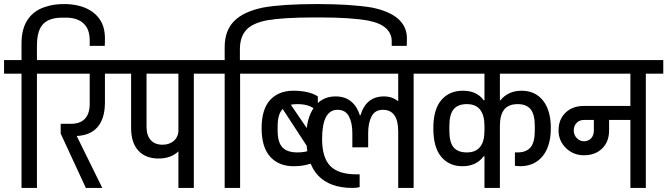

<svg xmlns="http://www.w3.org/2000/svg" viewBox="-30 -926 3288 946"><path d="M487 -738Q487 -709 486 -700H412V-729Q412 -771 393 -797.5Q374 -824 341 -833Q321 -839 297 -839H278Q245 -839 224 -832Q187 -821 169.5 -789.5Q152 -758 152 -702V-630H238V-563H152V0H76V-563H-10V-630H76V-712Q76 -787 109 -833Q142 -879 203 -895Q237 -906 287 -906Q323 -906 357 -898Q418 -883 452.5 -842.5Q487 -802 487 -738Z M571 -563H487V-421Q487 -343 451.5 -301Q416 -259 348 -256L474 0H393L269 -268V-316H320Q365 -316 388.5 -341Q412 -366 412 -414V-563H218V-630H571Z M1011 -563H925V0H849V-180Q812 -145 751 -145Q687 -145 651.5 -184Q616 -223 616 -295V-563H551V-630H1011ZM849 -276V-563H692V-301Q692 -259 712.5 -236Q733 -213 771 -213Q802 -213 823.5 -229.5Q845 -246 849 -276Z M1975 -736Q1975 -710 1974 -700H1900V-724Q1900 -760 1872.5 -786Q1845 -812 1787 -824Q1701 -840 1548 -840H1515Q1367 -840 1286 -826Q1213 -812 1182.5 -777.5Q1152 -743 1152 -684V-630H1239V-563H1153V0H1077V-563H991V-630H1077V-694Q1077 -775 1123.5 -822Q1170 -869 1267 -889Q1363 -906 1533 -906Q1697 -906 1801 -889Q1975 -854 1975 -736Z M1525 -563H1219V-630H1525ZM1435 -413Q1417 -413 1403 -410L1536 -215V-136Q1487 -107 1416 -107Q1344 -107 1301.5 -153.5Q1259 -200 1259 -294Q1259 -388 1301 -433.5Q1343 -479 1416 -479Q1492 -479 1536 -451V-372Q1507 -413 1435 -413ZM1435 -175Q1472 -175 1496 -185L1363 -389Q1338 -364 1338 -305V-282Q1338 -225 1361.5 -200Q1385 -175 1435 -175Z M2094 -563H2008V0H1932V-278Q1932 -385 1856 -385Q1818 -385 1801 -353Q1784 -321 1784 -270V-200H1706V-270Q1706 -321 1689 -353Q1672 -385 1633 -385Q1557 -385 1557 -241Q1557 -150 1597 -108.5Q1637 -67 1726 -67H1742V-4Q1727 0 1707 0Q1595 0 1537 -61.5Q1479 -123 1479 -253Q1479 -343 1517.5 -397Q1556 -451 1623 -451Q1670 -451 1700 -426Q1730 -401 1743 -358H1746Q1774 -451 1862 -451Q1902 -451 1932 -427V-563H1439V-630H2094Z M2433 -432H2436Q2452 -453 2478.5 -466Q2505 -479 2540 -479Q2607 -479 2645.5 -430.5Q2684 -382 2684 -295Q2684 -206 2643.5 -156.5Q2603 -107 2532 -107Q2523 -107 2507 -109V-175H2519Q2563 -175 2584 -200Q2605 -225 2605 -282V-305Q2605 -362 2584.5 -387.5Q2564 -413 2521 -413Q2476 -413 2454.5 -386.5Q2433 -360 2433 -305V0H2357V-156H2353Q2317 -107 2248 -107Q2183 -107 2144 -153.5Q2105 -200 2105 -294Q2105 -387 2144.5 -433Q2184 -479 2250 -479Q2320 -479 2353 -432H2357V-563H2073V-630H2731V-563H2433ZM2357 -282V-305Q2357 -413 2270 -413Q2226 -413 2205 -387.5Q2184 -362 2184 -305V-282Q2184 -225 2205 -200Q2226 -175 2270 -175Q2357 -175 2357 -282Z M3238 -563H3152V0H3076V-335H2971V-283Q2971 -228 2937 -194.5Q2903 -161 2847 -161Q2795 -161 2758.5 -196.5Q2722 -232 2722 -283Q2722 -338 2756.5 -371Q2791 -404 2847 -404H3076V-563H2711V-630H3238ZM2896 -335H2847Q2825 -335 2811 -320.5Q2797 -306 2797 -283Q2797 -261 2812 -245.5Q2827 -230 2847 -230Q2869 -230 2882.5 -244.5Q2896 -259 2896 -283Z"/></svg>

Font: Pragati Narrow
Style: Regular
Weight: 400
Designer: Hector Gatti, Marcela Romero, Pablo Cosgaya and Nicolas Silva
Foundry: Omnibus-Type
Version: Version 1.010; ttfautohint (v1.3)